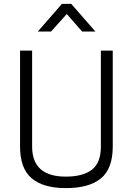

<svg xmlns="http://www.w3.org/2000/svg" viewBox="-20 -957 682 986"><path d="M145 -204Q145 -50 318 -50Q406 -50 452 -85.5Q498 -121 498 -204V-697H559V-204Q559 -91 498.5 -41Q438 9 318 9Q202 9 142.5 -41.5Q83 -92 83 -204V-697H145ZM174 -795 298 -937H346L470 -795H402L323 -885L242 -795Z"/></svg>

Font: TitilliumText22L Lt
Style: Thin
Weight: 300
Designer: Campivisivi
Foundry: Campivisivi
Version: 1.000